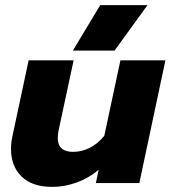

<svg xmlns="http://www.w3.org/2000/svg" viewBox="-20 -716 667 751"><path d="M372 -696H557L428 -518H265ZM23 -134Q23 -158 29 -185L92 -480H268L209 -205Q206 -190 206 -176Q206 -122 266 -122Q300 -122 331.5 -138Q363 -154 388 -185L451 -480H627L525 0H355L366 -52Q327 -19 279.5 -2Q232 15 184 15Q106 15 64.5 -25.5Q23 -66 23 -134Z"/></svg>

Font: Prompt
Style: Bold Italic
Weight: 700
Italic angle: -12°
Designer: Katatrad Team
Foundry: CadsonDemak
Version: Version 1.001